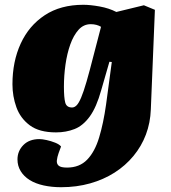

<svg xmlns="http://www.w3.org/2000/svg" viewBox="-20 -552 713 802"><path d="M447 -293 437 -294 403 -176Q383 -104 355 -65.5Q327 -27 291.5 -13Q256 1 214 1Q144 1 104.5 -28.5Q65 -58 48.5 -104Q32 -150 32 -200Q32 -295 66.5 -370Q101 -445 167 -488.5Q233 -532 328 -532Q357 -532 396 -525Q435 -518 466 -502L581 -530L627 -511L610 -95Q608 -39 589.5 10Q571 59 537.5 99.5Q504 140 458.5 169Q413 198 356.5 214Q300 230 235 230Q196 230 162 222.5Q128 215 104 200Q80 185 66.5 163Q53 141 53 114Q53 79 77.5 54Q102 29 145 29Q156 29 174.5 33Q193 37 210.5 44Q228 51 235 60L225 87Q219 104 217.5 118Q216 132 225 140Q234 148 260 148Q312 148 344 115Q376 82 394 22.5Q412 -37 423 -115ZM281 -103Q291 -103 300 -112Q309 -121 319 -144.5Q329 -168 341.5 -211Q354 -254 371 -321L402 -440Q394 -445 383 -448Q372 -451 359 -451Q329 -451 308 -427.5Q287 -404 273.5 -366Q260 -328 253.5 -282Q247 -236 247 -190Q247 -144 252.5 -123.5Q258 -103 281 -103Z"/></svg>

Font: Literata 18pt Black
Style: Italic
Weight: 900
Italic angle: -2°
Designer: Latin by Veronika Burian and Jose Scaglione. Greek by Irene Vlachou. Cyrillic by Vera Evstafieva
Foundry: TypeTogether
Version: Version 3.103;gftools[0.9.29]